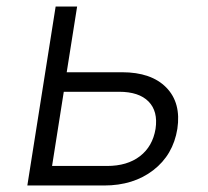

<svg xmlns="http://www.w3.org/2000/svg" viewBox="-20 -570 640 590"><path d="M64 0 151 -550H217L185 -348H355Q445 -348 491 -301Q537 -254 525 -174Q512 -94 451 -47Q390 0 300 0ZM140 -60H309Q371 -60 410 -90Q449 -120 458 -174Q466 -228 436.5 -258Q407 -288 346 -288H176Z"/></svg>

Font: NKDuy Mono ExtraLight
Style: Italic
Weight: 200
Italic angle: -9°
Monospace: yes
Designer: NKDuy
Foundry: NKDuy
Version: Version 2.251; ttfautohint (v1.8.4.7-5d5b)